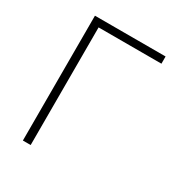

<svg xmlns="http://www.w3.org/2000/svg" viewBox="-171 -849 911 969"><g transform="rotate(30 284.0 -364.0)"><path d="M513.7 -727.5V-685.5H147.5V0H102.1V-727.5Z"/></g></svg>

Font: Inter 16pt ExtraLight
Style: Regular
Weight: 250
Version: Version 4.001;git-66647c0bb